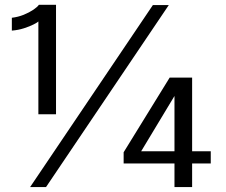

<svg xmlns="http://www.w3.org/2000/svg" viewBox="-20 -758 916 778"><path d="M207 -738.5V-295H135.5V-671Q132.5 -667.5 116.5 -659.2Q100.5 -651 77.2 -643.5Q54 -636 28 -634V-686Q53.5 -689 76.2 -698.2Q99 -707.5 115.5 -718.8Q132 -730 137.5 -738.5ZM102 0 599.5 -737.5H664L166.5 0ZM687 0V-95.5H481V-141L667.5 -443.5H758.5V-145H834V-95.5H758.5V0ZM534.5 -116 515 -145H687V-395.5L700.5 -391.5Z"/></svg>

Font: Epilogue
Style: Regular
Weight: 400
Designer: Tyler Finck
Foundry: Etcetera Type Co
Version: Version 2.112